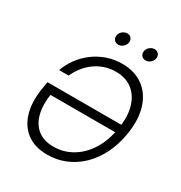

<svg xmlns="http://www.w3.org/2000/svg" viewBox="-211 -1073 1164 1233"><g transform="rotate(30 371.5 -456.0)"><path d="M316.9 9.8Q224.1 9.8 165 -34.7Q106 -79.1 83.5 -157.5Q61 -235.8 77.1 -337.4L86.4 -394.5H651.4L641.1 -333.5H122.1L145 -341.3Q131.3 -257.8 147 -193.1Q162.6 -128.4 207.3 -91.6Q252 -54.7 325.7 -54.7Q399.4 -54.7 462.6 -91.6Q525.9 -128.4 569.8 -197.8Q613.8 -267.1 629.4 -363.3Q646 -460 625.5 -529.3Q605 -598.6 555.9 -635.7Q506.8 -672.9 435.1 -672.9Q390.1 -672.9 350.8 -659.2Q311.5 -645.5 279.3 -621.6Q247.1 -597.7 222.9 -566.2Q198.7 -534.7 183.1 -499H112.3Q128.9 -547.4 160.4 -590.6Q191.9 -633.8 235.4 -666.7Q278.8 -699.7 331.8 -718.5Q384.8 -737.3 444.3 -737.3Q536.6 -737.3 600.1 -691.4Q663.6 -645.5 689.7 -561.5Q715.8 -477.5 697.3 -363.8Q683.1 -278.3 648.9 -209.5Q614.7 -140.6 564.2 -91.6Q513.7 -42.5 450.9 -16.4Q388.2 9.8 316.9 9.8ZM561.5 -830.1Q542.5 -830.1 531.2 -843.5Q520 -856.9 522.9 -876Q525.9 -895.5 542 -908.9Q558.1 -922.4 577.1 -922.4Q596.2 -922.4 607.2 -908.9Q618.2 -895.5 615.2 -876Q611.8 -856.9 596.2 -843.5Q580.6 -830.1 561.5 -830.1ZM358.9 -830.1Q339.8 -830.1 328.4 -843.5Q316.9 -856.9 320.3 -876Q323.2 -895.5 339.4 -908.9Q355.5 -922.4 374.5 -922.4Q393.6 -922.4 404.5 -908.9Q415.5 -895.5 412.6 -876Q409.2 -856.9 393.6 -843.5Q377.9 -830.1 358.9 -830.1Z"/></g></svg>

Font: Inter 16pt Light
Style: Italic
Weight: 300
Italic angle: -9.3988°
Version: Version 4.001;git-66647c0bb